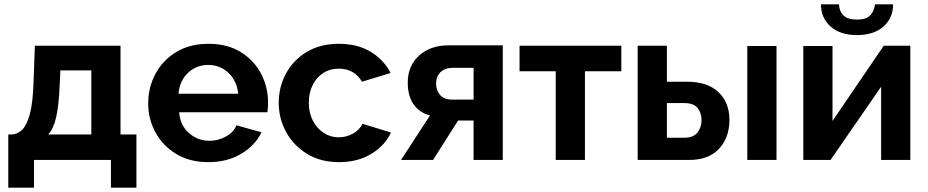

<svg xmlns="http://www.w3.org/2000/svg" viewBox="-20 -734 4258 881"><path d="M18 127V-117H32Q58 -117 80 -137Q102 -157 116.5 -209Q131 -261 134 -359L140 -524H533V-117H606V127H489V0H136V127ZM201 -117H399V-411H257L254 -346Q250 -246 237 -193Q224 -140 201 -117Z M936 10Q851 10 789.5 -27Q728 -64 694 -125.5Q660 -187 660 -259Q660 -333 693.5 -395.5Q727 -458 789 -495.5Q851 -533 937 -533Q1023 -533 1084 -495.5Q1145 -458 1177.5 -396.5Q1210 -335 1210 -264Q1210 -238 1207 -219H802Q807 -158 847.5 -123Q888 -88 941 -88Q981 -88 1016.5 -107.5Q1052 -127 1065 -159L1180 -127Q1151 -67 1087 -28.5Q1023 10 936 10ZM799 -304H1073Q1067 -363 1028.5 -399.5Q990 -436 935 -436Q881 -436 842.5 -399.5Q804 -363 799 -304Z M1536 10Q1451 10 1389 -28Q1327 -66 1293 -128Q1259 -190 1259 -262Q1259 -335 1292.5 -397Q1326 -459 1388 -496Q1450 -533 1535 -533Q1621 -533 1681.5 -496Q1742 -459 1772 -399L1641 -359Q1606 -419 1534 -419Q1495 -419 1464 -399.5Q1433 -380 1415 -344.5Q1397 -309 1397 -262Q1397 -216 1415.5 -180.5Q1434 -145 1465 -124.5Q1496 -104 1534 -104Q1570 -104 1600.5 -121.5Q1631 -139 1643 -166L1774 -126Q1747 -67 1684.5 -28.5Q1622 10 1536 10Z M1820 0 1953 -204Q1905 -217 1878 -255Q1851 -293 1851 -355Q1851 -432 1903 -479Q1955 -526 2038 -526H2287V0H2153V-181H2082L1967 0ZM2054 -277H2153V-423H2059Q2023 -423 2002 -403.5Q1981 -384 1981 -351Q1981 -319 1999.5 -298Q2018 -277 2054 -277Z M2530 0V-407H2364V-524H2831V-407H2664V0Z M2906 0V-524H3040V-359H3132Q3227 -359 3277 -311Q3327 -263 3327 -184Q3327 -103 3279.5 -51.5Q3232 0 3141 0ZM3409 0V-523H3543V0ZM3040 -102H3120Q3161 -102 3180 -125.5Q3199 -149 3199 -183Q3199 -216 3181 -238.5Q3163 -261 3119 -261H3040Z M3666 0V-523H3800V-179L4035 -524H4157V0H4023V-336L3791 0ZM3912 -573Q3835 -573 3791 -612.5Q3747 -652 3747 -714H3830Q3830 -684 3849.5 -664Q3869 -644 3912 -644Q3954 -644 3972.5 -663Q3991 -682 3995 -714H4078Q4078 -652 4034 -612.5Q3990 -573 3912 -573Z"/></svg>

Font: Raleway
Style: Bold
Weight: 700
Designer: Matt McInerney, Pablo Impallari, Rodrigo Fuenzalida
Foundry: Matt McInerney, Pablo Impallari, Rodrigo Fuenzalida
Version: Version 4.026